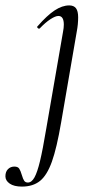

<svg xmlns="http://www.w3.org/2000/svg" viewBox="-104 -415 363 710"><path d="M-84 237Q-84 220 -74.5 210.5Q-65 201 -51 201Q-38 201 -33 208.5Q-28 216 -23 233Q-19 247 -14.5 253.5Q-10 260 -1 260Q13 260 23.5 241Q34 222 44 180.5Q54 139 67 61L129 -297Q132 -312 132 -324Q132 -356 112 -356Q101 -356 82.5 -344Q64 -332 43 -310Q42 -309 40 -309Q37 -309 34.5 -312.5Q32 -316 35 -318Q70 -358 98 -376.5Q126 -395 152 -395Q169 -395 177 -384.5Q185 -374 185 -351Q185 -325 180 -299L122 38Q106 132 88 182.5Q70 233 44 254Q18 275 -23 275Q-52 275 -68 264Q-84 253 -84 237Z"/></svg>

Font: Cormorant Garamond
Style: Italic
Weight: 400
Italic angle: -10°
Designer: Christian Thalmann (Catharsis Fonts)
Foundry: Catharsis Fonts
Version: Version 4.000